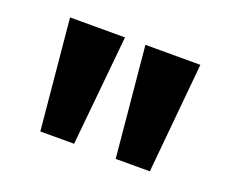

<svg xmlns="http://www.w3.org/2000/svg" viewBox="-63 -821 581 486"><g transform="rotate(20 228.0 -577.5)"><path d="M284 -429 256 -726H404L376 -429ZM81 -429 53 -726H201L172 -429Z"/></g></svg>

Font: Outfit
Style: Bold
Weight: 700
Designer: Rodrigo Fuenzalida
Foundry: fragTYPE
Version: Version 1.100;gftools[0.9.27]